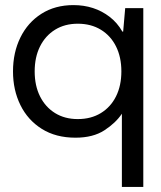

<svg xmlns="http://www.w3.org/2000/svg" viewBox="-20 -528 633 753"><path d="M458 205V-82Q434 -46 389.5 -17Q345 12 276 12Q199 12 144 -22.5Q89 -57 60 -116Q31 -175 31 -248Q31 -322 60 -381Q89 -440 142.5 -474Q196 -508 268 -508Q309 -508 344.5 -496.5Q380 -485 410 -462Q440 -439 460 -404H463L471 -496H542V205ZM285 -61Q337 -61 375.5 -84.5Q414 -108 435 -150Q456 -192 456 -248Q456 -304 435 -346Q414 -388 375.5 -411.5Q337 -435 285 -435Q234 -435 196 -411.5Q158 -388 137 -346Q116 -304 116 -248Q116 -192 137 -150Q158 -108 196 -84.5Q234 -61 285 -61Z"/></svg>

Font: DM Sans 9pt 36pt
Style: Regular
Weight: 400
Version: Version 4.004;gftools[0.9.30]